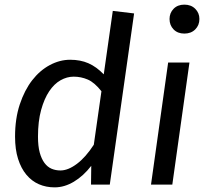

<svg xmlns="http://www.w3.org/2000/svg" viewBox="-20 -797 891 829"><path d="M373 0 374 -81Q340 -37 299 -12.5Q258 12 216 12Q179 12 148 -1.5Q117 -15 94 -42.5Q71 -70 58 -111Q45 -152 45 -207Q45 -285 65.5 -346.5Q86 -408 119 -450.5Q152 -493 195 -516Q238 -539 283 -539Q327 -539 361.5 -524Q396 -509 428 -476L467 -750L559 -739L454 0ZM241 -61Q274 -61 312 -89.5Q350 -118 385 -172L418 -403Q388 -441 359 -453.5Q330 -466 298 -466Q269 -466 241.5 -450.5Q214 -435 192.5 -403Q171 -371 157.5 -322Q144 -273 144 -207Q144 -166 151.5 -138.5Q159 -111 172 -93.5Q185 -76 202.5 -68.5Q220 -61 241 -61Z M632 0 706 -527H798L724 0ZM841 -715Q841 -688 823 -670Q805 -652 776 -652Q747 -652 729.5 -670Q712 -688 712 -715Q712 -741 729.5 -759Q747 -777 776 -777Q805 -777 823 -759Q841 -741 841 -715Z"/></svg>

Font: Yekcdsyqcyvpieeyorgstswgcgt
Style: Regular
Weight: 400
Italic angle: -8°
Designer: Carrois Corporate & Edenspiekermann
Foundry: Carrois Corporate GbR & Edenspiekermann AG
Version: Version 2.001